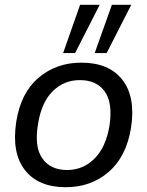

<svg xmlns="http://www.w3.org/2000/svg" viewBox="-20 -774 616 803"><path d="M255 9Q140 9 84 -63Q28 -135 48 -265Q67 -386 141.5 -449Q216 -512 320 -512Q436 -512 492 -440Q548 -368 528 -239Q508 -118 434 -54.5Q360 9 255 9ZM261 -63Q327 -63 375 -110.5Q423 -158 438 -249Q452 -344 418 -391.5Q384 -439 314 -439Q247 -439 200 -392Q153 -345 139 -255Q123 -160 157 -111.5Q191 -63 261 -63ZM376 -552 448 -754H529L426 -552ZM244 -552 315 -754H397L294 -552Z"/></svg>

Font: Mulish Medium
Style: Italic
Weight: 500
Italic angle: -9°
Designer: Vernon Adams
Foundry: Vernon Adams
Version: Version 3.603; ttfautohint (v1.8.3)